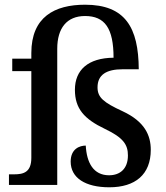

<svg xmlns="http://www.w3.org/2000/svg" viewBox="-20 -785 703 815"><path d="M444 10C554 10 620 -44 620 -149C620 -210 595 -269 500 -313C420 -350 394 -371 394 -414C394 -468 432 -491 501 -491H569C568 -668 512 -765 341 -765C212 -765 113 -713 113 -560V-536H32V-483H113V-115C113 -54 80 -45 40 -45H18V0H223V-578C223 -666 264 -717 341 -717C425 -717 462 -665 462 -540C354 -539 298 -488 298 -404C298 -324 337 -280 425 -238C505 -200 523 -170 523 -125C523 -69 490 -41 443 -41C376 -41 348 -95 344 -167C319 -167 280 -154 280 -99C280 -30 342 10 444 10Z"/></svg>

Font: Noto Serif Yezidi Medium
Style: Regular
Weight: 500
Designer: Dalton Maag Ltd
Foundry: Dalton Maag Ltd
Version: Version 1.001